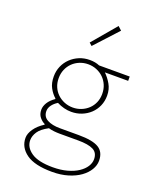

<svg xmlns="http://www.w3.org/2000/svg" viewBox="-175 -845 950 1177"><g transform="rotate(20 300.0 -256.0)"><path d="M312 234Q198 234 143 194.5Q88 155 88 93Q88 65 109.5 34Q131 3 170 -22V-26Q152 -34 136 -53Q120 -72 120 -102Q120 -125 134.5 -148.5Q149 -172 178 -192V-196Q155 -216 138.5 -246Q122 -276 122 -320Q122 -356 135.5 -387Q149 -418 173 -441Q197 -464 228.5 -477Q260 -490 296 -490Q333 -490 360 -478H560V-450H408Q432 -427 451 -394.5Q470 -362 470 -320Q470 -284 456.5 -253Q443 -222 419 -199.5Q395 -177 363.5 -164.5Q332 -152 296 -152Q273 -152 249 -158Q225 -164 202 -176Q179 -162 165.5 -143.5Q152 -125 152 -105Q152 -68 183.5 -51Q215 -34 266 -34H389Q480 -34 520 -9.5Q560 15 560 72Q560 102 542.5 131Q525 160 493 183Q461 206 415 220Q369 234 312 234ZM296 -180Q325 -180 351 -190.5Q377 -201 396.5 -219.5Q416 -238 427 -263.5Q438 -289 438 -320Q438 -351 427 -377Q416 -403 396.5 -422Q377 -441 351 -451.5Q325 -462 296 -462Q267 -462 241 -451.5Q215 -441 195.5 -422Q176 -403 165 -377Q154 -351 154 -320Q154 -289 165 -263.5Q176 -238 195.5 -219.5Q215 -201 241 -190.5Q267 -180 296 -180ZM306 206Q358 206 399.5 194.5Q441 183 469.5 164Q498 145 513 121.5Q528 98 528 74Q528 31 495.5 14.5Q463 -2 397 -2H276Q259 -2 239.5 -4Q220 -6 203 -11Q156 14 138 41.5Q120 69 120 97Q120 143 165.5 174.5Q211 206 306 206ZM276 -574 258 -590 390 -746 414 -724Z"/></g></svg>

Font: Source Code Pro ExtraLight
Style: Regular
Weight: 200
Monospace: yes
Designer: Paul D. Hunt, Teo Tuominen
Foundry: Adobe Systems Incorporated
Version: Version 2.030;PS 1.000;hotconv 16.6.51;makeotf.lib2.5.65220